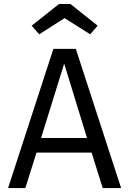

<svg xmlns="http://www.w3.org/2000/svg" viewBox="-20 -954 655 974"><path d="M444.6 -180H165.1L108.7 0H21L250.8 -706.2H364.6L594.4 0H501ZM188.2 -253.8H421.5L305.6 -631.3ZM337.4 -933.8 475.4 -823.6 437.4 -780 307.7 -862.1 179 -780 140.5 -823.6 279.5 -933.8Z"/></svg>

Font: FiraCode Nerd Font Mono
Style: Regular
Weight: 400
Monospace: yes
Designer: Carrois Corporate, Edenspiekermann AG, Nikita Prokopov
Foundry: Carrois Corporate, Edenspiekermann AG, Nikita Prokopov
Version: Version 6.002;Nerd Fonts 3.4.0